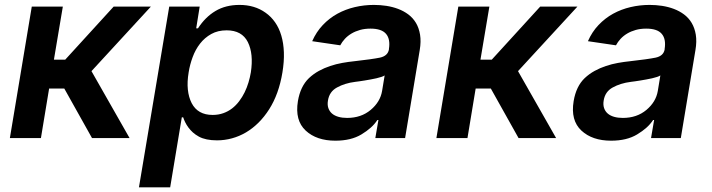

<svg xmlns="http://www.w3.org/2000/svg" viewBox="-20 -573 2955 797"><path d="M111.9 -545.5H240.8L203.8 -325.3H250.7L451.7 -545.5H606.2L359.7 -277.7L517.8 0H361.9L246.8 -205.6H183.9L149.9 0H21Z M556.8 204.5 682.5 -545.5H808.9L794.4 -455.3H801.8Q832 -502.1 874.3 -527.3Q916.5 -552.6 974.1 -552.6Q1037.3 -552.6 1082.4 -520.2Q1105.1 -504.3 1121.8 -480.5Q1138.5 -456.7 1147.7 -425.4Q1157 -394.2 1158.4 -355.8Q1159.8 -317.5 1152.3 -272Q1137.4 -182.2 1097.3 -119.3Q1077.4 -88.1 1053.1 -63.9Q1028.8 -39.8 1001.1 -23.4Q973.4 -7.1 943 1.2Q912.6 9.6 880.7 9.6Q833.8 9.6 805.4 -6Q791.2 -13.8 780.5 -23.4Q769.9 -33 762.1 -43.7Q754.3 -54.3 748.9 -65.2Q743.6 -76 740.4 -85.9H734.7L686.4 204.5ZM775.6 -144.9Q801.1 -95.9 862.6 -95.9Q886.7 -95.9 907 -103.2Q927.2 -110.4 943.5 -123Q959.9 -135.7 972.8 -152.9Q985.8 -170.1 995.4 -189.6Q1005 -209.2 1011.4 -230.5Q1017.8 -251.8 1021.3 -272.7Q1033 -349.4 1008.9 -398.1Q984.4 -447.1 920.8 -447.1Q884.2 -447.1 856.9 -431.8Q829.5 -416.5 810.4 -391.9Q791.2 -367.2 779.7 -335.9Q768.1 -304.7 763.1 -272.7Q756.4 -233 759.8 -201.2Q763.1 -169.4 775.6 -144.9Z M1216.6 -153.1Q1226.9 -214.5 1262.4 -248.6Q1281.2 -266.3 1303.6 -278.6Q1326 -290.8 1350.5 -299Q1375 -307.2 1400.6 -311.8Q1426.1 -316.4 1451 -318.9Q1524.5 -327.1 1557.2 -333.8Q1589.8 -340.9 1594.5 -367.9V-370Q1600.9 -410.9 1582.4 -432.5Q1563.9 -454.2 1517.8 -454.2Q1494.3 -454.2 1474.6 -448.7Q1454.9 -443.2 1439.1 -433.8Q1423.3 -424.4 1411.6 -411.8Q1399.9 -399.1 1392.4 -384.9L1275.9 -402Q1293 -440.7 1320 -469.1Q1346.9 -497.5 1380.5 -516Q1414.1 -534.4 1452.8 -543.5Q1491.5 -552.6 1532.3 -552.6Q1558.2 -552.6 1584 -548.7Q1609.7 -544.7 1632.8 -536Q1655.9 -527.3 1675.1 -513Q1694.2 -498.6 1706.7 -477.8Q1719.1 -457 1723.7 -429Q1728.3 -400.9 1722.3 -365.1L1661.6 0H1538L1550.8 -74.9H1546.5Q1535.2 -57.5 1518.8 -43Q1502.5 -28.4 1480.1 -14.9Q1437.1 11 1372.2 11Q1294 11 1248.9 -30.9Q1203.5 -73.2 1216.6 -153.1ZM1420.8 -83.5Q1479 -83.5 1518.8 -116.8Q1558.6 -150.2 1566.1 -195.7L1576.7 -259.9Q1572.1 -256.7 1563 -253.7Q1554 -250.7 1542.4 -248Q1530.9 -245.4 1518.1 -243.1Q1505.3 -240.8 1493.3 -238.8Q1481.2 -236.9 1471.1 -235.4Q1460.9 -234 1454.9 -233.3Q1432.5 -230.5 1413.7 -224.6Q1394.9 -218.8 1378.9 -209.9Q1346.9 -192.5 1341.3 -155.2Q1338.4 -137.8 1343 -124.3Q1347.7 -110.8 1358.1 -101.7Q1368.6 -92.7 1384.6 -88.1Q1400.6 -83.5 1420.8 -83.5Z M1882.5 -545.5H2011.4L1974.4 -325.3H2021.3L2222.3 -545.5H2376.8L2130.3 -277.7L2288.4 0H2132.5L2017.4 -205.6H1954.5L1920.5 0H1791.5Z M2361.2 -153.1Q2371.4 -214.5 2407 -248.6Q2425.8 -266.3 2448.2 -278.6Q2470.5 -290.8 2495 -299Q2519.5 -307.2 2545.1 -311.8Q2570.7 -316.4 2595.5 -318.9Q2669 -327.1 2701.7 -333.8Q2734.4 -340.9 2739 -367.9V-370Q2745.4 -410.9 2726.9 -432.5Q2708.5 -454.2 2662.3 -454.2Q2638.8 -454.2 2619.1 -448.7Q2599.4 -443.2 2583.6 -433.8Q2567.8 -424.4 2556.1 -411.8Q2544.4 -399.1 2536.9 -384.9L2420.5 -402Q2437.5 -440.7 2464.5 -469.1Q2491.5 -497.5 2525 -516Q2558.6 -534.4 2597.3 -543.5Q2636 -552.6 2676.8 -552.6Q2702.8 -552.6 2728.5 -548.7Q2754.3 -544.7 2777.3 -536Q2800.4 -527.3 2819.6 -513Q2838.8 -498.6 2851.2 -477.8Q2863.6 -457 2868.3 -429Q2872.9 -400.9 2866.8 -365.1L2806.1 0H2682.5L2695.3 -74.9H2691.1Q2679.7 -57.5 2663.4 -43Q2647 -28.4 2624.6 -14.9Q2581.7 11 2516.7 11Q2438.6 11 2393.5 -30.9Q2348 -73.2 2361.2 -153.1ZM2565.3 -83.5Q2623.6 -83.5 2663.4 -116.8Q2703.1 -150.2 2710.6 -195.7L2721.2 -259.9Q2716.6 -256.7 2707.6 -253.7Q2698.5 -250.7 2687 -248Q2675.4 -245.4 2662.6 -243.1Q2649.9 -240.8 2637.8 -238.8Q2625.7 -236.9 2615.6 -235.4Q2605.5 -234 2599.4 -233.3Q2577.1 -230.5 2558.2 -224.6Q2539.4 -218.8 2523.4 -209.9Q2491.5 -192.5 2485.8 -155.2Q2483 -137.8 2487.6 -124.3Q2492.2 -110.8 2502.7 -101.7Q2513.1 -92.7 2529.1 -88.1Q2545.1 -83.5 2565.3 -83.5Z"/></svg>

Font: Inter P Semi Bold
Style: Italic
Weight: 600
Italic angle: 9.39999°
Designer: Rasmus Andersson
Foundry: rsms
Version: Version 3.018;git-588b23468